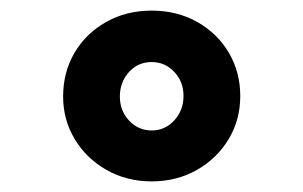

<svg xmlns="http://www.w3.org/2000/svg" viewBox="-20 -735 572 362"><path d="M266 -393Q219 -393 181 -414.5Q143 -436 121 -472.5Q99 -509 99 -553Q99 -599 120.5 -635.5Q142 -672 180 -693.5Q218 -715 266 -715Q314 -715 352 -693.5Q390 -672 411.5 -635.5Q433 -599 433 -554Q433 -509 411 -472.5Q389 -436 351 -414.5Q313 -393 266 -393ZM266 -489Q291 -489 308.5 -508Q326 -527 326 -554Q326 -581 308.5 -599.5Q291 -618 266 -618Q240 -618 223 -599Q206 -580 206 -553Q206 -526 223.5 -507.5Q241 -489 266 -489Z"/></svg>

Font: Lexend
Style: Bold
Weight: 700
Designer: Bonnie Shaver-Troup, Thomas Jockin
Foundry: Lexend
Version: Version 1.007; ttfautohint (v1.8.3)